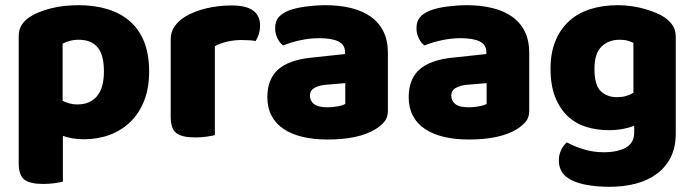

<svg xmlns="http://www.w3.org/2000/svg" viewBox="-20 -521 2674 739"><path d="M303 15Q279 15 259 11.5Q239 8 222 2V178Q211 181 190.5 184Q170 187 146 187Q96 187 74 170.5Q52 154 52 107V-380Q52 -407 63.5 -425Q75 -443 95 -456Q126 -476 174.5 -488.5Q223 -501 283 -501Q343 -501 393 -486Q443 -471 479 -440Q515 -409 534.5 -361Q554 -313 554 -246Q554 -182 535 -133.5Q516 -85 482 -52Q448 -19 402.5 -2Q357 15 303 15ZM277 -119Q327 -119 353.5 -151Q380 -183 380 -246Q380 -310 355.5 -339Q331 -368 283 -368Q264 -368 248 -363.5Q232 -359 221 -353V-133Q233 -127 247 -123Q261 -119 277 -119Z M807 -1Q796 2 775.5 5Q755 8 731 8Q681 8 659 -8.5Q637 -25 637 -72V-369Q637 -398 652 -419.5Q667 -441 693 -457Q728 -478 774.5 -489Q821 -500 872 -500Q981 -500 981 -423Q981 -405 976 -389.5Q971 -374 964 -363Q945 -367 909 -367Q883 -367 855.5 -361Q828 -355 807 -343Z M1241 -108Q1258 -108 1278.5 -111.5Q1299 -115 1309 -121V-201L1237 -195Q1209 -193 1191 -183Q1173 -173 1173 -153Q1173 -133 1188.5 -120.5Q1204 -108 1241 -108ZM1233 -501Q1287 -501 1331.5 -490Q1376 -479 1407.5 -456.5Q1439 -434 1456 -399.5Q1473 -365 1473 -318V-94Q1473 -68 1458.5 -51.5Q1444 -35 1424 -23Q1359 16 1241 16Q1188 16 1145.5 6Q1103 -4 1072.5 -24Q1042 -44 1025.5 -75Q1009 -106 1009 -147Q1009 -216 1050 -253Q1091 -290 1177 -299L1308 -313V-320Q1308 -349 1282.5 -361.5Q1257 -374 1209 -374Q1172 -374 1135.5 -366Q1099 -358 1070 -346Q1057 -355 1048 -373.5Q1039 -392 1039 -412Q1039 -438 1051.5 -453.5Q1064 -469 1090 -480Q1119 -491 1158.5 -496Q1198 -501 1233 -501Z M1785 -108Q1802 -108 1822.5 -111.5Q1843 -115 1853 -121V-201L1781 -195Q1753 -193 1735 -183Q1717 -173 1717 -153Q1717 -133 1732.5 -120.5Q1748 -108 1785 -108ZM1777 -501Q1831 -501 1875.5 -490Q1920 -479 1951.5 -456.5Q1983 -434 2000 -399.5Q2017 -365 2017 -318V-94Q2017 -68 2002.5 -51.5Q1988 -35 1968 -23Q1903 16 1785 16Q1732 16 1689.5 6Q1647 -4 1616.5 -24Q1586 -44 1569.5 -75Q1553 -106 1553 -147Q1553 -216 1594 -253Q1635 -290 1721 -299L1852 -313V-320Q1852 -349 1826.5 -361.5Q1801 -374 1753 -374Q1716 -374 1679.5 -366Q1643 -358 1614 -346Q1601 -355 1592 -373.5Q1583 -392 1583 -412Q1583 -438 1595.5 -453.5Q1608 -469 1634 -480Q1663 -491 1702.5 -496Q1742 -501 1777 -501Z M2421 -37Q2401 -29 2376.5 -24.5Q2352 -20 2322 -20Q2277 -20 2236.5 -32.5Q2196 -45 2165.5 -73.5Q2135 -102 2117 -147Q2099 -192 2099 -257Q2099 -317 2117.5 -362.5Q2136 -408 2169.5 -439Q2203 -470 2251 -485.5Q2299 -501 2358 -501Q2386 -501 2413 -497Q2440 -493 2463.5 -486Q2487 -479 2506 -471Q2525 -463 2538 -454Q2558 -440 2569.5 -422.5Q2581 -405 2581 -378V-7Q2581 46 2561.5 84.5Q2542 123 2507.5 148.5Q2473 174 2426.5 186Q2380 198 2327 198Q2273 198 2232 189.5Q2191 181 2167 165Q2131 141 2131 97Q2131 74 2140.5 55Q2150 36 2162 27Q2191 43 2227.5 54Q2264 65 2304 65Q2357 65 2389 47Q2421 29 2421 -11ZM2354 -147Q2374 -147 2389.5 -151.5Q2405 -156 2418 -164V-356Q2407 -361 2395.5 -364.5Q2384 -368 2365 -368Q2322 -368 2295 -341.5Q2268 -315 2268 -256Q2268 -193 2292.5 -170Q2317 -147 2354 -147Z"/></svg>

Font: Baloo Chettan 2 ExtraBold
Style: Regular
Weight: 800
Designer: Maithili Shingre, Unnati Kotecha and Ek Type
Foundry: Ek Type
Version: Version 1.640;hotconv 1.0.111;makeotfexe 2.5.65597; ttfautoh